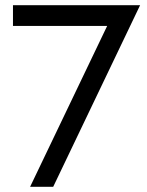

<svg xmlns="http://www.w3.org/2000/svg" viewBox="-20 -720 565 740"><path d="M30 -620H393L96 0H185L520 -700H30Z"/></svg>

Font: Glinicke Jost Regular
Style: Regular
Weight: 400
Version: Version 3.710